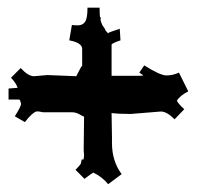

<svg xmlns="http://www.w3.org/2000/svg" viewBox="-20 -574 509 494"><path d="M34.2 -307.1 31.7 -315.4Q31.7 -317.9 26.4 -317.9H2V-346.2Q23.9 -347.7 25.4 -348.1Q21 -360.8 8.3 -374L33.2 -398.9Q52.7 -377.9 67.4 -377.9L102.1 -380.9L176.3 -377.9L184.1 -393.1Q189.9 -405.3 191.4 -403.8V-448.2Q191.4 -463.9 158.2 -470.2L165 -509.8Q168.9 -508.8 180.7 -508.8Q192.4 -508.8 198.7 -517.6Q205.1 -526.4 205.1 -554.2H236.3Q236.3 -536.1 237.3 -529.8L240.2 -527.8L238.3 -524.9Q241.2 -509.8 248 -502.9L252 -495.1Q257.8 -487.8 259.3 -487.8L258.3 -488.8Q258.3 -490.2 288.1 -500L290 -470.2Q267.1 -462.4 267.1 -459V-378.9H334Q344.2 -378.9 349.1 -379.9L338.4 -387.2L351.1 -405.8Q392.1 -379.9 408.4 -379.9Q424.8 -379.9 440.4 -387.2L464.4 -338.9Q442.4 -327.6 435.1 -314.9Q438.5 -307.1 454.1 -293L429.2 -267.1Q409.2 -287.1 394 -287.1L316.4 -280.8Q284.2 -280.8 267.1 -283.2V-280.8L268.1 -220.2V-206.1Q268.1 -159.2 293 -126L258.3 -100.1Q243.2 -118.7 220.2 -129.9Q214.4 -127 197.3 -113.8L174.3 -137.2Q185.1 -147.9 188 -152.8L190.4 -164.1L194.3 -163.1Q196.3 -167 196.3 -174.8Q196.3 -174.8 195.3 -187L196.3 -273.9Q192.9 -274.9 184.1 -280Q175.3 -285.2 164.1 -285.2H91.3Q88.9 -285.2 83 -286.6Q77.1 -288.1 73.7 -287.1Q64 -285.2 43.9 -259.8L18.1 -274.9Q34.2 -299.8 34.2 -307.1Z"/></svg>

Font: Eater
Style: Regular
Weight: 400
Version: Version 001.002